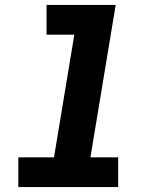

<svg xmlns="http://www.w3.org/2000/svg" viewBox="-20 -755 640 775"><path d="M54 0V-120H198L280 -615H168V-735H447L345 -120H457V0Z"/></svg>

Font: Iosevka Curly Slab HvExObl
Style: Regular
Weight: 900
Width: 7
Italic angle: -9°
Monospace: yes
Designer: Belleve Invis
Foundry: Belleve Invis
Version: Version 11.1.0; ttfautohint (v1.8.3)